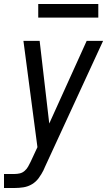

<svg xmlns="http://www.w3.org/2000/svg" viewBox="-36 -724 556 959"><path d="M-16 215V145H37Q50 145 63 142Q76 139 87 129.5Q98 120 104.5 108Q111 96 117 84L151 11L81 -520H162L210 -107L397 -520H479L187 113Q186 116 184.5 119Q183 122 182 124V125Q172 145 158 164.5Q144 184 124 196Q104 208 81.5 211.5Q59 215 37 215ZM155 -636V-704H455V-636Z"/></svg>

Font: Iosevka SS04 Oblique
Style: Regular
Weight: 400
Italic angle: -9°
Monospace: yes
Designer: Belleve Invis
Foundry: Belleve Invis
Version: Version 19.0.0; ttfautohint (v1.8.4)